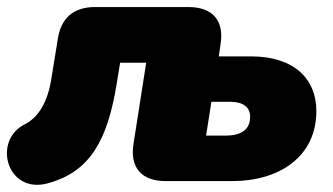

<svg xmlns="http://www.w3.org/2000/svg" viewBox="-24 -514 946 545"><path d="M113 6C232 -27 281 -116 307 -275L317 -336H391L355 -106C344 -38 378 0 446 0H636C766 0 874 -67 874 -199C874 -289 812 -354 688 -354H597L602 -388C613 -456 579 -494 511 -494H246C185 -494 149 -463 140 -403L122 -292C112 -226 86 -181 46 -161C-46 -115 -5 39 113 6ZM615 -129H561L576 -225H630C667 -225 686 -209 686 -183C686 -143 657 -129 615 -129Z"/></svg>

Font: SN Pro Black
Style: Italic
Weight: 900
Italic angle: -9°
Designer: Tobias Whetton
Foundry: Supernotes
Version: Version 1.001;Glyphs 3.2 (3249)